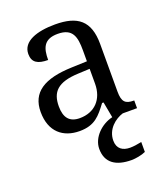

<svg xmlns="http://www.w3.org/2000/svg" viewBox="-143 -644 849 982"><g transform="rotate(-20 281.5 -153.0)"><path d="M205 10C288 10 319 -30 361 -86H369L385 0C324 14 267 68 267 130C267 206 319 240 404 240C425 240 460 234 481 224V170C457 175 436 178 418 178C378 178 349 159 349 115C349 52 400 13 442 0H520V-42H517C472 -42 455 -58 455 -114V-373C455 -500 394 -546 272 -546C173 -546 92 -519 92 -450C92 -404 121 -387 177 -387C177 -450 191 -496 268 -496C350 -496 361 -445 361 -373V-313L278 -310C125 -305 50 -256 50 -150C50 -41 116 10 205 10ZM228 -52C173 -52 147 -83 147 -145C147 -223 184 -264 297 -269L361 -272V-191C361 -106 309 -52 228 -52Z"/></g></svg>

Font: Noto Serif
Style: Regular
Weight: 400
Designer: Monotype Design Team
Foundry: Monotype Imaging Inc.
Version: Version 2.015